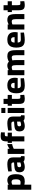

<svg xmlns="http://www.w3.org/2000/svg" viewBox="2394 -3149 963 5791"><g transform="rotate(-90 2875.5 -253.5)"><path d="M49 208V-503H200L201 -472Q215 -481 235.5 -491Q256 -501 280 -507.5Q304 -514 327 -514Q429 -514 473 -448Q517 -382 517 -252Q517 -160 495.5 -101.5Q474 -43 426 -15.5Q378 12 298 12Q274 12 246.5 7.5Q219 3 202 0V208ZM270 -114Q306 -114 326 -130.5Q346 -147 354.5 -178.5Q363 -210 363 -256Q363 -331 343 -359Q323 -387 284 -387Q271 -387 255.5 -383.5Q240 -380 226 -375Q212 -370 202 -365V-121Q212 -119 231.5 -116.5Q251 -114 270 -114Z M738 12Q656 12 615.5 -28Q575 -68 575 -150Q575 -208 596.5 -239.5Q618 -271 659 -285Q700 -299 758 -302L870 -311V-337Q870 -367 853.5 -379.5Q837 -392 805 -392Q776 -392 739 -390Q702 -388 666 -385Q630 -382 604 -379L599 -485Q626 -492 663.5 -498.5Q701 -505 742 -509.5Q783 -514 819 -514Q884 -514 929.5 -498.5Q975 -483 999 -446.5Q1023 -410 1023 -345V-125Q1026 -113 1037.5 -106.5Q1049 -100 1063 -97L1060 5Q1037 7 1011.5 8Q986 9 971 7Q945 4 926.5 -5.5Q908 -15 899 -25Q883 -18 857 -9Q831 0 800.5 6Q770 12 738 12ZM776 -99Q793 -99 810.5 -103Q828 -107 844 -112Q860 -117 870 -121V-220L782 -212Q754 -209 741 -194.5Q728 -180 728 -154Q728 -129 740 -114Q752 -99 776 -99Z M1129 0V-503H1282V-446Q1298 -459 1322 -473.5Q1346 -488 1373 -500Q1400 -512 1425 -515V-369Q1401 -366 1374 -357.5Q1347 -349 1323 -338.5Q1299 -328 1282 -319V0Z M1506 0V-377H1462V-503H1506V-526Q1506 -597 1520 -638.5Q1534 -680 1568 -697.5Q1602 -715 1660 -715Q1679 -715 1702 -713.5Q1725 -712 1746 -709.5Q1767 -707 1779 -705L1778 -590Q1763 -590 1745 -590.5Q1727 -591 1715 -591Q1694 -591 1681.5 -585Q1669 -579 1664 -566Q1659 -553 1659 -529V-503H1770V-377H1659V0Z M1971 12Q1889 12 1848.5 -28Q1808 -68 1808 -150Q1808 -208 1829.5 -239.5Q1851 -271 1892 -285Q1933 -299 1991 -302L2103 -311V-337Q2103 -367 2086.5 -379.5Q2070 -392 2038 -392Q2009 -392 1972 -390Q1935 -388 1899 -385Q1863 -382 1837 -379L1832 -485Q1859 -492 1896.5 -498.5Q1934 -505 1975 -509.5Q2016 -514 2052 -514Q2117 -514 2162.5 -498.5Q2208 -483 2232 -446.5Q2256 -410 2256 -345V-125Q2259 -113 2270.5 -106.5Q2282 -100 2296 -97L2293 5Q2270 7 2244.5 8Q2219 9 2204 7Q2178 4 2159.5 -5.5Q2141 -15 2132 -25Q2116 -18 2090 -9Q2064 0 2033.5 6Q2003 12 1971 12ZM2009 -99Q2026 -99 2043.5 -103Q2061 -107 2077 -112Q2093 -117 2103 -121V-220L2015 -212Q1987 -209 1974 -194.5Q1961 -180 1961 -154Q1961 -129 1973 -114Q1985 -99 2009 -99Z M2362 0V-503H2515V0ZM2362 -573V-695H2515V-573Z M2793 12Q2737 12 2702 -3.5Q2667 -19 2651.5 -58.5Q2636 -98 2636 -170V-377H2582V-503H2636V-628H2789V-503H2907V-377H2789V-208Q2789 -174 2792.5 -155Q2796 -136 2807 -128Q2818 -120 2840 -120Q2846 -120 2859 -121Q2872 -122 2885.5 -122.5Q2899 -123 2906 -124L2910 -3Q2885 2 2850.5 7Q2816 12 2793 12Z M3186 12Q3101 12 3050.5 -16Q3000 -44 2978.5 -101Q2957 -158 2957 -245Q2957 -336 2983.5 -395.5Q3010 -455 3062 -484.5Q3114 -514 3193 -514Q3309 -514 3367.5 -458Q3426 -402 3426 -281L3418 -202H3110Q3111 -154 3130.5 -130.5Q3150 -107 3198 -107Q3229 -107 3267.5 -108.5Q3306 -110 3344 -112Q3382 -114 3409 -116L3412 -12Q3386 -7 3347 -1.5Q3308 4 3266 8Q3224 12 3186 12ZM3109 -295H3273Q3273 -355 3254 -378.5Q3235 -402 3193 -402Q3151 -402 3130.5 -377.5Q3110 -353 3109 -295Z M3503 0V-503H3655V-472Q3678 -486 3716 -500Q3754 -514 3789 -514Q3834 -514 3862.5 -501.5Q3891 -489 3909 -466Q3927 -477 3953.5 -488Q3980 -499 4011 -506.5Q4042 -514 4072 -514Q4147 -514 4187 -487.5Q4227 -461 4242.5 -404.5Q4258 -348 4258 -260V0H4106V-245Q4106 -292 4101 -322Q4096 -352 4081 -366.5Q4066 -381 4038 -381Q4013 -381 3988 -374Q3963 -367 3949 -360Q3955 -342 3957 -310.5Q3959 -279 3959 -246V0H3806V-243Q3806 -292 3801 -322Q3796 -352 3781.5 -366.5Q3767 -381 3739 -381Q3715 -381 3691.5 -374.5Q3668 -368 3656 -361V0Z M4564 12Q4479 12 4428.5 -16Q4378 -44 4356.5 -101Q4335 -158 4335 -245Q4335 -336 4361.5 -395.5Q4388 -455 4440 -484.5Q4492 -514 4571 -514Q4687 -514 4745.5 -458Q4804 -402 4804 -281L4796 -202H4488Q4489 -154 4508.5 -130.5Q4528 -107 4576 -107Q4607 -107 4645.5 -108.5Q4684 -110 4722 -112Q4760 -114 4787 -116L4790 -12Q4764 -7 4725 -1.5Q4686 4 4644 8Q4602 12 4564 12ZM4487 -295H4651Q4651 -355 4632 -378.5Q4613 -402 4571 -402Q4529 -402 4508.5 -377.5Q4488 -353 4487 -295Z M4881 0V-503H5033V-472Q5049 -482 5071 -491.5Q5093 -501 5117.5 -507.5Q5142 -514 5164 -514Q5235 -514 5274.5 -489.5Q5314 -465 5330.5 -408.5Q5347 -352 5347 -259V0H5194V-250Q5194 -297 5188 -326Q5182 -355 5167 -368Q5152 -381 5124 -381Q5108 -381 5091 -378Q5074 -375 5059 -370Q5044 -365 5034 -360V0Z M5619 12Q5563 12 5528 -3.5Q5493 -19 5477.5 -58.5Q5462 -98 5462 -170V-377H5408V-503H5462V-628H5615V-503H5733V-377H5615V-208Q5615 -174 5618.5 -155Q5622 -136 5633 -128Q5644 -120 5666 -120Q5672 -120 5685 -121Q5698 -122 5711.5 -122.5Q5725 -123 5732 -124L5736 -3Q5711 2 5676.5 7Q5642 12 5619 12Z"/></g></svg>

Font: Cairo ExtraBold
Style: Regular
Weight: 800
Designer: Mohamed Gaber, Accademia di Belle Arti di Urbino
Foundry: Kief Type Foundry, Accademia di Belle Arti di Urbino
Version: Version 3.117